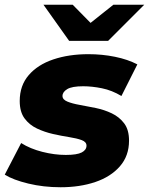

<svg xmlns="http://www.w3.org/2000/svg" viewBox="-36 -779 627 808"><path d="M219 9Q147 9 83 -6.5Q19 -22 -16 -44L53 -177Q91 -153 142 -140Q193 -127 241 -127Q288 -127 308 -137.5Q328 -148 328 -166Q328 -182 307.5 -189.5Q287 -197 255 -202Q223 -207 187.5 -215Q152 -223 120 -238Q88 -253 67.5 -280.5Q47 -308 47 -354Q47 -419 85 -463Q123 -507 188.5 -529Q254 -551 336 -551Q394 -551 448 -540Q502 -529 542 -508L475 -375Q435 -399 393 -407.5Q351 -416 314 -416Q267 -416 247 -404Q227 -392 227 -375Q227 -360 247.5 -351.5Q268 -343 299.5 -337.5Q331 -332 367 -324.5Q403 -317 434.5 -302Q466 -287 486.5 -260Q507 -233 507 -187Q507 -123 468.5 -79Q430 -35 365 -13Q300 9 219 9ZM255 -607 147 -759H270L393 -634H284L441 -759H571L419 -607Z"/></svg>

Font: Montserrat Thin ExtraBold
Style: Italic
Weight: 800
Italic angle: -11.3°
Version: Version 9.000